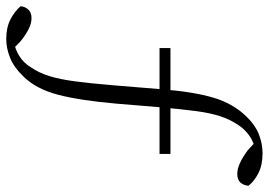

<svg xmlns="http://www.w3.org/2000/svg" viewBox="-167 -610 861 615"><g transform="rotate(90 263.5 -302.5)"><path d="M81 108Q44 108 18 94.5Q-8 81 -24 62Q-23 48 -13.5 37.5Q-4 27 14 27Q30 27 48.5 36Q67 45 88 62L121 94L72 87L86 85Q145 73 171 30Q189 4 199.5 -29.5Q210 -63 216.5 -112Q223 -161 229 -233L242 -391Q250 -492 269 -556Q288 -620 331 -663Q357 -690 387 -701.5Q417 -713 447 -713Q484 -713 510 -700Q536 -687 551 -668Q550 -653 541 -642.5Q532 -632 513 -632Q497 -632 478.5 -640.5Q460 -649 438 -665L404 -696L454 -692L441 -690Q412 -686 391 -671Q370 -656 357 -636Q339 -610 328.5 -578Q318 -546 312 -501Q306 -456 300 -390L288 -245Q278 -129 259.5 -58Q241 13 200 54Q171 84 140.5 96Q110 108 81 108ZM110 -383V-418H449V-383Z"/></g></svg>

Font: Noto Serif SC ExtraLight
Style: Regular
Weight: 200
Designer: Ryoko NISHIZUKA 西塚涼子 (kana & ideographs); Frank Grießhammer (Latin, Greek & Cyrillic); Wenlong ZHANG 张文龙 (bopomofo); San
Foundry: Adobe
Version: Version 2.002-H1;hotconv 1.1.0;makeotfexe 2.6.0